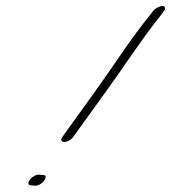

<svg xmlns="http://www.w3.org/2000/svg" viewBox="-20 -657 564 633"><path d="M78 -64C71 -54 72 -46 82 -46L95 -45C104 -43 119 -52 126 -62C133 -72 132 -80 122 -80L110 -81C101 -83 85 -74 78 -64ZM221 -205 337 -366C390 -439 448 -529 505 -600L518 -617C522 -622 524 -626 524 -630C524 -644 498 -636 485 -621L472 -604C413 -532 355 -441 301 -366L186 -206C170 -184 205 -183 221 -205Z"/></svg>

Font: Stray Cat
Style: UltObl
Weight: 400
Version: Version 1.0